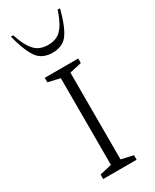

<svg xmlns="http://www.w3.org/2000/svg" viewBox="-209 -866 742 920"><g transform="rotate(-30 162.5 -406.0)"><path d="M70 0V-25L136 -40V-520L70 -535V-560H255V-535L189 -520V-40L255 -25V0ZM164 -645Q105 -645 77 -687Q49 -729 28 -812H41Q58 -761 76.5 -734Q95 -707 116.5 -697.5Q138 -688 164 -688Q190 -688 211.5 -697.5Q233 -707 251.5 -734Q270 -761 287 -812H300Q279 -729 251 -687Q223 -645 164 -645Z"/></g></svg>

Font: Spectral SC ExtraLight
Style: Regular
Weight: 275
Designer: Jean-Baptiste Levee
Foundry: Production Type
Version: Version 2.001